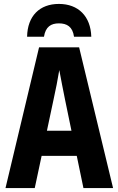

<svg xmlns="http://www.w3.org/2000/svg" viewBox="-20 -958 603 978"><path d="M280 -938C182 -938 120 -877 118 -771H204C212 -822 240 -839 280 -839C321 -839 350 -822 357 -771H445C442 -875 379 -938 280 -938ZM8 0H157L192 -164H371L405 0H556L383 -717H179ZM253 -452C263 -497 275 -557 282 -601C290 -557 302 -497 311 -452L344 -292H219Z"/></svg>

Font: Noto Sans Mono SemiCondensed ExtraBold
Style: Regular
Weight: 800
Width: 4
Designer: Monotype Design Team
Foundry: Monotype Imaging Inc.
Version: Version 2.014